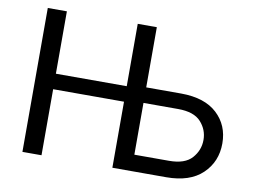

<svg xmlns="http://www.w3.org/2000/svg" viewBox="-77 -823 1234 934"><g transform="rotate(10 540.5 -355.5)"><path d="M531.2 0V-326.2H181.2V0H86.9V-710.9H181.2V-402.8H531.2V-710.9H625.5V-413.6H798.8Q914.6 -413.1 976.1 -356Q1037.6 -298.8 1037.6 -209Q1037.6 -118.7 975.6 -59.3Q913.6 0 796.9 0ZM625.5 -81.1H796.9Q875 -81.1 909.7 -120.1Q944.3 -159.2 944.3 -210Q944.3 -260.3 909.7 -298.6Q875 -336.9 796.9 -336.9H625.5Z"/></g></svg>

Font: Roboto21382017
Style: Regular
Weight: 400
Designer: Christian Robertson
Foundry: Google
Version: Version 2.138; 2017